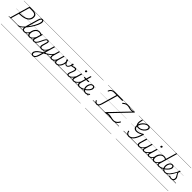

<svg xmlns="http://www.w3.org/2000/svg" viewBox="1029 -4689 8877 8877"><g transform="rotate(45 5468.0 -250.0)"><path d="M113 14Q84 14 90 -6L370 -979Q373 -989 380 -993.5Q387 -998 402 -998H591Q684 -998 746.5 -977Q809 -956 840.5 -910.5Q872 -865 872 -790Q872 -711 842.5 -648.5Q813 -586 758.5 -541.5Q704 -497 628 -469Q552 -441 459 -428Q411 -423 361 -419.5Q311 -416 262 -414L144 -5Q141 5 134.5 9.5Q128 14 113 14ZM276 -464Q307 -465 339 -467Q371 -469 403.5 -472Q436 -475 465 -479Q573 -494 651.5 -533Q730 -572 772.5 -635Q815 -698 815 -786Q815 -846 790 -881Q765 -916 714.5 -932Q664 -948 588 -948H415ZM0 490H776V500H0ZM0 -20H776V0H0ZM0 -505H776V-500H0ZM0 -1010H776V-1000H0Z M620 17Q609 17 605.5 9.5Q602 2 604 -7Q606 -16 613 -23.5Q620 -31 632 -31Q664 -31 704 -53Q744 -75 788.5 -113.5Q833 -152 879.5 -203.5Q926 -255 972 -315.5Q1018 -376 1060 -440.5Q1102 -505 1137.5 -570Q1173 -635 1200 -696Q1227 -757 1242 -810.5Q1257 -864 1257 -904Q1257 -915 1265 -920.5Q1273 -926 1284 -926Q1295 -926 1303.5 -920.5Q1312 -915 1312 -904Q1312 -861 1296 -805.5Q1280 -750 1251 -685.5Q1222 -621 1183.5 -552.5Q1145 -484 1099.5 -415.5Q1054 -347 1003.5 -283.5Q953 -220 902 -165.5Q851 -111 800.5 -70Q750 -29 704 -6Q658 17 620 17ZM1013 17Q955 17 919 -10Q883 -37 874.5 -91Q866 -145 889 -225L1068 -846Q1094 -936 1129.5 -977.5Q1165 -1019 1217 -1019Q1247 -1019 1268 -1005Q1289 -991 1300.5 -965.5Q1312 -940 1312 -904Q1312 -891 1303.5 -885Q1295 -879 1284 -879Q1273 -879 1265 -885Q1257 -891 1257 -904Q1257 -925 1251.5 -939Q1246 -953 1236 -960.5Q1226 -968 1211 -968Q1192 -968 1176.5 -954.5Q1161 -941 1147 -912Q1133 -883 1119 -835L940 -211Q921 -146 926 -106.5Q931 -67 957 -49Q983 -31 1027 -31Q1038 -31 1042.5 -23.5Q1047 -16 1044.5 -7Q1042 2 1034 9.5Q1026 17 1013 17ZM758 490H1152V500H758ZM758 -20H1152V0H758ZM758 -505H1152V-500H758ZM758 -1010H1152V-1000H758Z M1014 17Q1003 17 998 9.5Q993 2 995 -7Q997 -16 1005 -23.5Q1013 -31 1028 -31Q1058 -31 1088 -45.5Q1118 -60 1145.5 -85.5Q1173 -111 1196 -145Q1219 -179 1235 -217Q1239 -228 1248 -228Q1257 -228 1264 -221.5Q1271 -215 1267 -204Q1249 -158 1223 -118Q1197 -78 1164.5 -47.5Q1132 -17 1094 0Q1056 17 1014 17ZM1152 490V500ZM1152 -20V0ZM1152 -505V-500ZM1152 -1010V-1000Z M1358 17Q1315 17 1284 -4Q1253 -25 1236 -64Q1219 -103 1219 -156Q1219 -200 1231 -250Q1243 -300 1267.5 -347.5Q1292 -395 1329 -434Q1366 -473 1416.5 -496Q1467 -519 1531 -519Q1569 -519 1608 -505Q1647 -491 1679 -467L1668 -423Q1627 -451 1593 -460.5Q1559 -470 1528 -470Q1477 -470 1436.5 -450.5Q1396 -431 1365.5 -398Q1335 -365 1315.5 -324.5Q1296 -284 1286 -241.5Q1276 -199 1276 -160Q1276 -121 1286.5 -92.5Q1297 -64 1318.5 -48.5Q1340 -33 1372 -33Q1408 -33 1447 -56Q1486 -79 1526 -128.5Q1566 -178 1602 -254L1615 -213Q1574 -124 1527.5 -73.5Q1481 -23 1437 -3Q1393 17 1358 17ZM1647 17Q1618 17 1597.5 7Q1577 -3 1566 -22Q1555 -41 1554 -68Q1553 -95 1563 -129L1668 -494Q1672 -506 1678.5 -510.5Q1685 -515 1698 -515Q1716 -515 1721 -508Q1726 -501 1722 -489L1617 -125Q1602 -75 1614.5 -53Q1627 -31 1662 -31Q1671 -31 1675 -23.5Q1679 -16 1677.5 -7Q1676 2 1668.5 9.5Q1661 17 1647 17ZM1152 490H1787V500H1152ZM1152 -20H1787V0H1152ZM1152 -505H1787V-500H1152ZM1152 -1010H1787V-1000H1152Z M1649 17Q1640 17 1636 9.5Q1632 2 1634 -7Q1636 -16 1643.5 -23.5Q1651 -31 1663 -31Q1681 -31 1702.5 -41Q1724 -51 1748.5 -75Q1773 -99 1800.5 -142Q1828 -185 1856 -250Q1893 -333 1921.5 -385Q1950 -437 1974 -465.5Q1998 -494 2021.5 -505Q2045 -516 2072 -516Q2082 -516 2085 -509Q2088 -502 2086 -492.5Q2084 -483 2078.5 -475.5Q2073 -468 2065 -468Q2048 -468 2031 -457Q2014 -446 1996 -421Q1978 -396 1956 -353.5Q1934 -311 1905 -247Q1870 -168 1838 -116.5Q1806 -65 1774.5 -36Q1743 -7 1712.5 5Q1682 17 1649 17ZM1787 490H1887V500H1787ZM1787 -20H1887V0H1787ZM1787 -505H1887V-500H1787ZM1787 -1010H1887V-1000H1787Z M2082 519Q2027 519 1997 487.5Q1967 456 1967 406Q1967 365 1983.5 326.5Q2000 288 2031 252Q2062 216 2104.5 181.5Q2147 147 2200 114Q2219 101 2238.5 89.5Q2258 78 2277.5 66Q2297 54 2316 44L2366 -128Q2339 -87 2310 -59Q2281 -31 2252 -14.5Q2223 2 2195.5 9.5Q2168 17 2144 17Q2098 17 2066 -4Q2034 -25 2024.5 -67.5Q2015 -110 2034 -174L2096 -387Q2107 -429 2100 -448.5Q2093 -468 2066 -468Q2055 -468 2049.5 -475.5Q2044 -483 2045 -492.5Q2046 -502 2053 -509Q2060 -516 2072 -516Q2099 -516 2117.5 -507Q2136 -498 2146 -480.5Q2156 -463 2157 -437.5Q2158 -412 2148 -379L2087 -167Q2075 -125 2078 -94.5Q2081 -64 2100.5 -48.5Q2120 -33 2157 -33Q2186 -33 2218 -45.5Q2250 -58 2282.5 -85Q2315 -112 2346 -155Q2377 -198 2404 -258L2472 -495Q2476 -506 2482 -510.5Q2488 -515 2501 -515Q2519 -515 2524 -508Q2529 -501 2525 -489L2305 273Q2287 334 2265 380Q2243 426 2215.5 457Q2188 488 2155 503.5Q2122 519 2082 519ZM2090 470Q2124 470 2154.5 447Q2185 424 2209.5 379Q2234 334 2251 270L2298 107Q2285 115 2271 123.5Q2257 132 2243.5 140Q2230 148 2217 157Q2172 187 2136 217Q2100 247 2075 277Q2050 307 2037 337.5Q2024 368 2024 400Q2024 421 2031 437Q2038 453 2053 461.5Q2068 470 2090 470ZM1887 490H2590V500H1887ZM1887 -20H2590V0H1887ZM1887 -505H2590V-500H1887ZM1887 -1010H2590V-1000H1887Z M2350 79Q2343 83 2337.5 78Q2332 73 2330 64.5Q2328 56 2330.5 47.5Q2333 39 2341 35Q2391 9 2435 -15Q2479 -39 2518.5 -65.5Q2558 -92 2594 -122Q2630 -152 2664 -188.5Q2698 -225 2730 -271Q2739 -283 2747 -281Q2755 -279 2758.5 -270Q2762 -261 2756 -251Q2725 -203 2692 -164Q2659 -125 2622.5 -92Q2586 -59 2544.5 -30.5Q2503 -2 2454.5 24.5Q2406 51 2350 79ZM2589 490V500ZM2589 -20V0ZM2589 -505V-500ZM2589 -1010V-1000Z M2810 19Q2769 19 2743 4Q2717 -11 2704 -38Q2691 -65 2691.5 -102Q2692 -139 2704 -183L2794 -495Q2798 -506 2804.5 -510.5Q2811 -515 2824 -515Q2841 -515 2846 -509.5Q2851 -504 2847 -492L2758 -184Q2746 -139 2746 -104Q2746 -69 2763.5 -49.5Q2781 -30 2818 -30Q2846 -30 2874 -43Q2902 -56 2928 -80Q2954 -104 2976 -138.5Q2998 -173 3012 -217L3093 -494Q3096 -506 3103 -510.5Q3110 -515 3123 -515Q3139 -515 3144 -509.5Q3149 -504 3146 -492L3064 -207Q3053 -167 3049 -134.5Q3045 -102 3050.5 -78.5Q3056 -55 3073.5 -42.5Q3091 -30 3123 -30Q3163 -30 3198 -50Q3233 -70 3262 -104Q3291 -138 3312.5 -180Q3334 -222 3345 -265Q3358 -314 3358.5 -351.5Q3359 -389 3355 -418Q3334 -431 3324.5 -447Q3315 -463 3315 -480Q3315 -496 3324.5 -507.5Q3334 -519 3350 -519Q3372 -519 3385.5 -498.5Q3399 -478 3401 -438Q3406 -417 3408 -388.5Q3410 -360 3407.5 -327.5Q3405 -295 3395 -260Q3382 -209 3357 -159.5Q3332 -110 3296.5 -69.5Q3261 -29 3215 -5Q3169 19 3115 19Q3078 19 3051.5 5.5Q3025 -8 3010.5 -33.5Q2996 -59 2995 -96Q2972 -58 2942 -32.5Q2912 -7 2878 6Q2844 19 2810 19ZM2590 490H3478V500H2590ZM2590 -20H3478V0H2590ZM2590 -505H3478V-500H2590ZM2590 -1010H3478V-1000H2590Z M3513 -254Q3484 -254 3458 -268Q3432 -282 3408.5 -318.5Q3385 -355 3364 -421Q3360 -434 3367 -441.5Q3374 -449 3384.5 -448.5Q3395 -448 3399 -435Q3417 -385 3434.5 -354.5Q3452 -324 3471.5 -310.5Q3491 -297 3515 -297Q3551 -297 3583 -340Q3615 -383 3642 -468Q3646 -480 3654.5 -484Q3663 -488 3671.5 -486.5Q3680 -485 3685 -478.5Q3690 -472 3687 -463Q3666 -393 3639.5 -346.5Q3613 -300 3581 -277Q3549 -254 3513 -254ZM3477 490V500ZM3477 -20V0ZM3477 -505V-500ZM3477 -1010V-1000Z M3908 17Q3880 17 3859 8Q3838 -1 3826 -18.5Q3814 -36 3812 -62Q3810 -88 3820 -122Q3826 -146 3837.5 -177Q3849 -208 3863 -241.5Q3877 -275 3889 -309.5Q3901 -344 3908 -374Q3920 -420 3906.5 -436.5Q3893 -453 3866 -453Q3841 -453 3810.5 -444.5Q3780 -436 3748 -428Q3716 -420 3688 -420Q3670 -420 3657.5 -429Q3645 -438 3639 -454.5Q3633 -471 3633 -492Q3633 -510 3639 -525.5Q3645 -541 3656.5 -551Q3668 -561 3683 -561Q3698 -561 3705 -551Q3712 -541 3712 -526Q3712 -514 3707 -497Q3702 -480 3694 -466Q3711 -464 3733 -470Q3755 -476 3780.5 -484Q3806 -492 3832 -498Q3858 -504 3882 -504Q3913 -504 3934.5 -490.5Q3956 -477 3963.5 -447Q3971 -417 3959 -367Q3952 -338 3940 -304.5Q3928 -271 3914.5 -237Q3901 -203 3889 -172Q3877 -141 3871 -116Q3859 -72 3871 -51.5Q3883 -31 3921 -31Q3931 -31 3935.5 -23.5Q3940 -16 3938.5 -7Q3937 2 3929 9.5Q3921 17 3908 17ZM3478 490H4046V500H3478ZM3478 -20H4046V0H3478ZM3478 -505H4046V-500H3478ZM3478 -1010H4046V-1000H3478Z M3907 17Q3896 17 3891 9.5Q3886 2 3888 -7Q3890 -16 3898 -23.5Q3906 -31 3921 -31Q3952 -31 3984.5 -46.5Q4017 -62 4050 -91Q4083 -120 4116.5 -162Q4150 -204 4182 -256Q4189 -267 4198 -266Q4207 -265 4212 -257Q4217 -249 4211 -238Q4176 -178 4140 -130.5Q4104 -83 4067 -50.5Q4030 -18 3989.5 -0.5Q3949 17 3907 17ZM4045 490V500ZM4045 -20V0ZM4045 -505V-500ZM4045 -1010V-1000Z M4232 17Q4200 17 4178.5 7Q4157 -3 4146 -23Q4135 -43 4134.5 -72Q4134 -101 4145 -139L4248 -495Q4251 -506 4257.5 -510.5Q4264 -515 4278 -515Q4294 -515 4300 -509Q4306 -503 4303 -492L4199 -134Q4183 -81 4193 -56Q4203 -31 4246 -31Q4256 -31 4260 -23.5Q4264 -16 4262.5 -7Q4261 2 4253.5 9.5Q4246 17 4232 17ZM4329 -683Q4311 -683 4299.5 -692.5Q4288 -702 4288 -721Q4288 -745 4302.5 -763.5Q4317 -782 4344 -782Q4362 -782 4373.5 -772.5Q4385 -763 4385 -744Q4385 -721 4370.5 -702Q4356 -683 4329 -683ZM4046 490H4371V500H4046ZM4046 -20H4371V0H4046ZM4046 -505H4371V-500H4046ZM4046 -1010H4371V-1000H4046Z M4233 17Q4222 17 4217 9.5Q4212 2 4214 -7Q4216 -16 4224 -23.5Q4232 -31 4247 -31Q4277 -31 4310 -44Q4343 -57 4376.5 -83.5Q4410 -110 4444 -150Q4478 -190 4512 -244Q4520 -256 4529 -254.5Q4538 -253 4542.5 -244Q4547 -235 4541 -225Q4504 -162 4466 -116.5Q4428 -71 4389.5 -41.5Q4351 -12 4311.5 2.5Q4272 17 4233 17ZM4371 490V500ZM4371 -20V0ZM4371 -505V-500ZM4371 -1010V-1000Z M4620 17Q4576 17 4545 1Q4514 -15 4497.5 -45Q4481 -75 4480.5 -118Q4480 -161 4495 -215L4564 -452H4478Q4467 -452 4464.5 -458.5Q4462 -465 4464 -477Q4468 -489 4474 -494.5Q4480 -500 4490 -500H4578L4638 -710Q4642 -721 4648.5 -725.5Q4655 -730 4669 -730Q4685 -730 4691 -724Q4697 -718 4693 -707L4633 -500H4763Q4774 -500 4776.5 -494Q4779 -488 4776 -476Q4772 -463 4766 -457.5Q4760 -452 4750 -452H4620L4552 -219Q4537 -170 4536 -134.5Q4535 -99 4546 -76Q4557 -53 4579.5 -42Q4602 -31 4633 -31Q4643 -31 4647.5 -23.5Q4652 -16 4650.5 -7Q4649 2 4641.5 9.5Q4634 17 4620 17ZM4371 490H4759V500H4371ZM4371 -20H4759V0H4371ZM4371 -505H4759V-500H4371ZM4371 -1010H4759V-1000H4371Z M4620 17Q4607 17 4603 9.5Q4599 2 4602 -7Q4605 -16 4613.5 -23.5Q4622 -31 4634 -31Q4685 -31 4743.5 -51.5Q4802 -72 4860 -110Q4868 -115 4874.5 -112Q4881 -109 4885 -101Q4889 -93 4888.5 -85Q4888 -77 4880 -72Q4834 -42 4788 -22Q4742 -2 4699 7.5Q4656 17 4620 17ZM4758 490V500ZM4758 -20V0ZM4758 -505V-500ZM4758 -1010V-1000Z M4863 -109Q4895 -128 4924.5 -151Q4954 -174 4978 -198Q5011 -229 5036.5 -262Q5062 -295 5076.5 -329.5Q5091 -364 5091 -398Q5091 -433 5074.5 -451.5Q5058 -470 5023 -470Q4987 -470 4958.5 -446.5Q4930 -423 4910.5 -387Q4891 -351 4881 -310Q4871 -269 4871 -234Q4871 -188 4883 -151Q4895 -114 4916 -87Q4937 -60 4965 -45.5Q4993 -31 5026 -31Q5057 -31 5084.5 -41.5Q5112 -52 5138 -71Q5164 -90 5189 -113Q5198 -121 5206 -120Q5214 -119 5221 -113Q5228 -106 5230 -97.5Q5232 -89 5224 -80Q5201 -55 5169 -32.5Q5137 -10 5099 4Q5061 18 5018 18Q4983 18 4952.5 5.5Q4922 -7 4897 -29.5Q4872 -52 4854 -83Q4836 -114 4826.5 -152Q4817 -190 4817 -232Q4817 -270 4826 -310Q4835 -350 4852.5 -387.5Q4870 -425 4896.5 -454.5Q4923 -484 4957.5 -501.5Q4992 -519 5034 -519Q5073 -519 5098 -504Q5123 -489 5135 -463.5Q5147 -438 5147 -405Q5147 -363 5130 -322Q5113 -281 5082.5 -242Q5052 -203 5013 -167Q4985 -139 4952.5 -114.5Q4920 -90 4885 -69ZM4759 490H5203V500H4759ZM4759 -20H5203V0H4759ZM4759 -505H5203V-500H4759ZM4759 -1010H5203V-1000H4759Z M5757 17Q5721 17 5691.5 3.5Q5662 -10 5640.5 -36Q5619 -62 5606 -97Q5602 -107 5605.5 -115Q5609 -123 5619 -128Q5630 -133 5637.5 -130.5Q5645 -128 5650 -117Q5664 -85 5681.5 -67Q5699 -49 5719.5 -42Q5740 -35 5762 -35Q5803 -35 5833 -69Q5863 -103 5886 -183L6106 -948H5939Q5886 -948 5844 -931Q5802 -914 5773 -882Q5744 -850 5729 -804Q5725 -793 5715.5 -789Q5706 -785 5693 -789Q5684 -791 5681 -797.5Q5678 -804 5682 -816Q5694 -858 5718 -891.5Q5742 -925 5776 -949Q5810 -973 5852.5 -985.5Q5895 -998 5946 -998H6486Q6496 -998 6498.5 -992.5Q6501 -987 6498 -973Q6494 -959 6488.5 -953.5Q6483 -948 6472 -948H6162L5940 -178Q5921 -114 5896 -70.5Q5871 -27 5837 -5Q5803 17 5757 17ZM5503 490H6303V500H5503ZM5503 -20H6303V0H5503ZM5503 -505H6303V-500H5503ZM5503 -1010H6303V-1000H5503Z M6830 17Q6786 17 6743 9.5Q6700 2 6657 -8Q6614 -18 6573.5 -25.5Q6533 -33 6495 -33Q6465 -33 6438 -28Q6411 -23 6386 -14Q6361 -5 6333 8Q6323 14 6312 14Q6301 14 6294 4Q6288 -6 6290.5 -13.5Q6293 -21 6303 -31L7165 -931Q7145 -924 7123 -920Q7101 -916 7072 -916Q7036 -916 7003.5 -923Q6971 -930 6940.5 -939Q6910 -948 6877.5 -955Q6845 -962 6808 -962Q6769 -962 6732.5 -950Q6696 -938 6663 -916.5Q6630 -895 6598 -865Q6589 -856 6580.5 -856Q6572 -856 6562 -865Q6553 -875 6553.5 -882.5Q6554 -890 6563 -900Q6601 -936 6639 -961Q6677 -986 6719.5 -999.5Q6762 -1013 6811 -1013Q6852 -1013 6886.5 -1005.5Q6921 -998 6952.5 -988.5Q6984 -979 7016 -972Q7048 -965 7084 -965Q7129 -965 7162 -972.5Q7195 -980 7230 -997Q7239 -1003 7247.5 -1004Q7256 -1005 7264 -996Q7273 -987 7271.5 -978.5Q7270 -970 7258 -958L6407 -66Q6431 -74 6457.5 -78Q6484 -82 6515 -82Q6555 -82 6595 -75Q6635 -68 6675 -58Q6715 -48 6755.5 -40.5Q6796 -33 6835 -33Q6889 -33 6936 -53Q6983 -73 7022.5 -112.5Q7062 -152 7092 -211Q7098 -221 7105.5 -223.5Q7113 -226 7125 -220Q7138 -214 7141 -206.5Q7144 -199 7138 -188Q7103 -121 7056.5 -75Q7010 -29 6953.5 -6Q6897 17 6830 17ZM6283 490H7211V500H6283ZM6283 -20H7211V0H6283ZM6283 -505H7211V-500H6283ZM6283 -1010H7211V-1000H6283Z M7853 20Q7814 20 7781 7.5Q7748 -5 7723.5 -29Q7699 -53 7683 -86Q7667 -119 7661 -160Q7660 -174 7665 -180.5Q7670 -187 7682 -189Q7695 -192 7701.5 -188Q7708 -184 7710 -174Q7718 -128 7737 -96.5Q7756 -65 7786.5 -48.5Q7817 -32 7857 -32Q7915 -32 7965.5 -60Q8016 -88 8061.5 -145.5Q8107 -203 8147.5 -289.5Q8188 -376 8225 -493Q8177 -462 8128 -440.5Q8079 -419 8032.5 -408.5Q7986 -398 7944 -398Q7882 -398 7839 -420Q7796 -442 7774 -484Q7752 -526 7752 -586Q7752 -639 7768.5 -691Q7785 -743 7814 -791.5Q7843 -840 7882 -881.5Q7921 -923 7966 -953.5Q8011 -984 8059 -1001Q8107 -1018 8154 -1018Q8194 -1018 8222.5 -1003.5Q8251 -989 8266 -962Q8281 -935 8281 -898Q8281 -860 8265.5 -821Q8250 -782 8222 -746Q8194 -710 8157 -679Q8120 -648 8076.5 -624.5Q8033 -601 7986 -587.5Q7939 -574 7892 -574Q7837 -574 7800 -593.5Q7763 -613 7741.5 -648.5Q7720 -684 7713.5 -733.5Q7707 -783 7714.5 -844Q7722 -905 7743 -975Q7746 -985 7752.5 -989Q7759 -993 7772 -993Q7786 -993 7791 -987.5Q7796 -982 7793 -970Q7770 -887 7763.5 -823Q7757 -759 7769.5 -715Q7782 -671 7813 -648Q7844 -625 7897 -625Q7936 -625 7975 -636Q8014 -647 8051 -667Q8088 -687 8119 -713.5Q8150 -740 8173.5 -769.5Q8197 -799 8210.5 -829.5Q8224 -860 8224 -889Q8224 -926 8203 -946Q8182 -966 8142 -966Q8104 -966 8064.5 -950.5Q8025 -935 7987.5 -907.5Q7950 -880 7917.5 -844Q7885 -808 7860 -765.5Q7835 -723 7821 -678Q7807 -633 7807 -588Q7807 -544 7821.5 -513.5Q7836 -483 7868.5 -466.5Q7901 -450 7952 -450Q7999 -450 8042.5 -461Q8086 -472 8123.5 -488.5Q8161 -505 8191 -522.5Q8221 -540 8241 -553Q8253 -561 8259 -563Q8265 -565 8273 -565Q8286 -565 8291.5 -559.5Q8297 -554 8294 -542Q8253 -400 8206 -294Q8159 -188 8105 -118.5Q8051 -49 7988.5 -14.5Q7926 20 7853 20ZM7511 490H8330V500H7511ZM7511 -20H8330V0H7511ZM7511 -505H8330V-500H7511ZM7511 -1010H8330V-1000H7511Z M8524 17Q8477 17 8445 -4Q8413 -25 8403.5 -67.5Q8394 -110 8413 -174L8506 -495Q8510 -506 8516.5 -510.5Q8523 -515 8536 -515Q8552 -515 8558.5 -509Q8565 -503 8561 -492L8466 -167Q8454 -125 8457 -94.5Q8460 -64 8479.5 -48.5Q8499 -33 8537 -33Q8566 -33 8598 -45.5Q8630 -58 8662.5 -85Q8695 -112 8726 -155.5Q8757 -199 8784 -261L8851 -496Q8855 -508 8861 -512Q8867 -516 8880 -516Q8897 -516 8903.5 -510.5Q8910 -505 8906 -494L8802 -133Q8787 -80 8797.5 -55.5Q8808 -31 8852 -31Q8862 -31 8865.5 -23.5Q8869 -16 8867.5 -7Q8866 2 8858.5 9.5Q8851 17 8837 17Q8811 17 8791.5 9.5Q8772 2 8759.5 -12Q8747 -26 8743 -46.5Q8739 -67 8742 -93L8751 -135Q8724 -92 8694.5 -63Q8665 -34 8635 -16.5Q8605 1 8576.5 9Q8548 17 8524 17ZM8330 490H8976V500H8330ZM8330 -20H8976V0H8330ZM8330 -505H8976V-500H8330ZM8330 -1010H8976V-1000H8330Z M8838 17Q8827 17 8822 9.5Q8817 2 8819 -7Q8821 -16 8829 -23.5Q8837 -31 8852 -31Q8883 -31 8915.5 -46.5Q8948 -62 8981 -91Q9014 -120 9047.5 -162Q9081 -204 9113 -256Q9120 -267 9129 -266Q9138 -265 9143 -257Q9148 -249 9142 -238Q9107 -178 9071 -130.5Q9035 -83 8998 -50.5Q8961 -18 8920.5 -0.5Q8880 17 8838 17ZM8976 490V500ZM8976 -20V0ZM8976 -505V-500ZM8976 -1010V-1000Z M9162 17Q9130 17 9108.5 7Q9087 -3 9076 -23Q9065 -43 9064.5 -72Q9064 -101 9075 -139L9178 -495Q9181 -506 9187.5 -510.5Q9194 -515 9208 -515Q9224 -515 9230 -509Q9236 -503 9233 -492L9129 -134Q9113 -81 9123 -56Q9133 -31 9176 -31Q9186 -31 9190 -23.5Q9194 -16 9192.5 -7Q9191 2 9183.5 9.5Q9176 17 9162 17ZM9259 -683Q9241 -683 9229.5 -692.5Q9218 -702 9218 -721Q9218 -745 9232.5 -763.5Q9247 -782 9274 -782Q9292 -782 9303.5 -772.5Q9315 -763 9315 -744Q9315 -721 9300.5 -702Q9286 -683 9259 -683ZM8976 490H9301V500H8976ZM8976 -20H9301V0H8976ZM8976 -505H9301V-500H8976ZM8976 -1010H9301V-1000H8976Z M9163 17Q9152 17 9147 9.5Q9142 2 9144 -7Q9146 -16 9154 -23.5Q9162 -31 9177 -31Q9207 -31 9237 -45.5Q9267 -60 9294.5 -85.5Q9322 -111 9345 -145Q9368 -179 9384 -217Q9388 -228 9397 -228Q9406 -228 9413 -221.5Q9420 -215 9416 -204Q9398 -158 9372 -118Q9346 -78 9313.5 -47.5Q9281 -17 9243 0Q9205 17 9163 17ZM9301 490V500ZM9301 -20V0ZM9301 -505V-500ZM9301 -1010V-1000Z M9503 17Q9460 17 9428.5 -4Q9397 -25 9380 -64Q9363 -103 9363 -156Q9363 -200 9375 -250.5Q9387 -301 9412 -348.5Q9437 -396 9474.5 -434.5Q9512 -473 9562 -496Q9612 -519 9676 -519Q9709 -519 9744 -508Q9779 -497 9809 -478L9959 -995Q9962 -1006 9968.5 -1010.5Q9975 -1015 9989 -1015Q10006 -1015 10011 -1008Q10016 -1001 10012 -989L9764 -133Q9749 -80 9760 -55.5Q9771 -31 9815 -31Q9824 -31 9828 -23.5Q9832 -16 9830.5 -7Q9829 2 9822 9.5Q9815 17 9801 17Q9775 17 9755.5 10Q9736 3 9723.5 -10.5Q9711 -24 9706 -43.5Q9701 -63 9703 -89L9711 -123Q9675 -69 9637.5 -38.5Q9600 -8 9565.5 4.5Q9531 17 9503 17ZM9517 -33Q9552 -33 9590 -55Q9628 -77 9666.5 -123.5Q9705 -170 9741 -242L9796 -433Q9761 -455 9731 -462.5Q9701 -470 9673 -470Q9622 -470 9581.5 -450.5Q9541 -431 9511 -398Q9481 -365 9461 -324.5Q9441 -284 9431 -241.5Q9421 -199 9421 -160Q9421 -122 9431.5 -93Q9442 -64 9463.5 -48.5Q9485 -33 9517 -33ZM9301 490H9942V500H9301ZM9301 -20H9942V0H9301ZM9301 -505H9942V-500H9301ZM9301 -1010H9942V-1000H9301Z M9804 17Q9791 17 9787 9.5Q9783 2 9786 -7Q9789 -16 9797.5 -23.5Q9806 -31 9818 -31Q9869 -31 9927.5 -51.5Q9986 -72 10044 -110Q10052 -115 10058.5 -112Q10065 -109 10069 -101Q10073 -93 10072.5 -85Q10072 -77 10064 -72Q10018 -42 9972 -22Q9926 -2 9883 7.5Q9840 17 9804 17ZM9942 490V500ZM9942 -20V0ZM9942 -505V-500ZM9942 -1010V-1000Z M10042 -106Q10075 -125 10105 -148.5Q10135 -172 10161 -198Q10194 -229 10219.5 -262Q10245 -295 10259.5 -329.5Q10274 -364 10274 -398Q10274 -433 10257.5 -451.5Q10241 -470 10206 -470Q10196 -470 10191.5 -477Q10187 -484 10188.5 -494Q10190 -504 10197 -511.5Q10204 -519 10217 -519Q10257 -519 10282 -504Q10307 -489 10318.5 -463.5Q10330 -438 10330 -405Q10330 -363 10312.5 -321.5Q10295 -280 10264.5 -241Q10234 -202 10194 -165Q10166 -137 10132 -112Q10098 -87 10063 -66ZM9942 490H10386V500H9942ZM9942 -20H10386V0H9942ZM9942 -505H10386V-500H9942ZM9942 -1010H10386V-1000H9942Z M10210 18Q10173 18 10141 6Q10109 -6 10083 -28Q10057 -50 10038.5 -80.5Q10020 -111 10010.5 -148.5Q10001 -186 10001 -228Q10001 -267 10010 -308Q10019 -349 10036.5 -386.5Q10054 -424 10080 -454Q10106 -484 10140.5 -501.5Q10175 -519 10218 -519Q10227 -519 10230.5 -511.5Q10234 -504 10231.5 -494.5Q10229 -485 10223 -477.5Q10217 -470 10208 -470Q10170 -470 10141.5 -447Q10113 -424 10094 -388Q10075 -352 10064.5 -310.5Q10054 -269 10054 -231Q10054 -187 10066 -150Q10078 -113 10099.5 -86.5Q10121 -60 10151 -45.5Q10181 -31 10218 -31Q10271 -31 10321 -59Q10371 -87 10420.5 -144.5Q10470 -202 10522.5 -287Q10575 -372 10634 -485Q10639 -495 10648.5 -494Q10658 -493 10664.5 -485Q10671 -477 10665 -464Q10606 -344 10550.5 -253.5Q10495 -163 10440.5 -102.5Q10386 -42 10329.5 -12Q10273 18 10210 18ZM10386 490V500ZM10386 -20V0ZM10386 -505V-500ZM10386 -1010V-1000Z M10617 19Q10573 19 10536 6.5Q10499 -6 10478 -25Q10471 -32 10471 -40.5Q10471 -49 10479 -57Q10488 -66 10495 -66.5Q10502 -67 10513 -59Q10534 -45 10561 -36Q10588 -27 10619 -27Q10679 -27 10712 -59.5Q10745 -92 10745 -150Q10745 -179 10736.5 -204.5Q10728 -230 10714 -253.5Q10700 -277 10684.5 -301.5Q10669 -326 10655.5 -352Q10642 -378 10633 -408Q10624 -438 10624 -474Q10624 -514 10636.5 -534.5Q10649 -555 10675 -555Q10690 -555 10696 -547.5Q10702 -540 10702 -530Q10702 -517 10694.5 -502Q10687 -487 10668 -461Q10671 -429 10681.5 -402.5Q10692 -376 10707 -352.5Q10722 -329 10738 -306.5Q10754 -284 10768.5 -260.5Q10783 -237 10792 -210Q10801 -183 10801 -150Q10801 -72 10751 -26.5Q10701 19 10617 19ZM10386 490H10936V500H10386ZM10386 -20H10936V0H10386ZM10386 -505H10936V-500H10386ZM10386 -1010H10936V-1000H10386Z"/></g></svg>

Font: Playwrite TZ Guides
Style: Regular
Weight: 400
Designer: Veronika Burian, José Scaglione
Foundry: TypeTogether
Version: Version 1.003